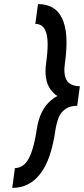

<svg xmlns="http://www.w3.org/2000/svg" viewBox="-20 -820 411 940"><path d="M40 100 53 3Q89 2 112 -30Q143 -73 160 -187Q174 -282 230 -329Q237 -335 245 -340.5Q253 -346 261 -350Q251 -356 243 -364Q235 -372 228 -381Q194 -427 206 -513Q221 -619 205 -664Q191 -703 153 -703L166 -800Q250 -800 283 -732Q319 -660 298 -512Q290 -458 305 -430Q322 -398 371 -398L358 -302Q313 -302 287 -275Q274 -262 265.5 -240Q257 -218 252 -188Q242 -115 223.5 -60Q205 -5 177 31Q124 100 40 100Z"/></svg>

Font: Unageo
Style: Medium-Italic
Weight: 500
Designer: Richard Sepsi
Foundry: Richard Sepsi
Version: Version 2.000